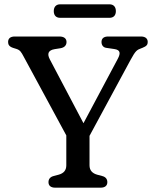

<svg xmlns="http://www.w3.org/2000/svg" viewBox="-20 -869 736 889"><path d="M487 -786.5C505.5 -786.5 516.5 -797.5 516.5 -817.5C516.5 -837.5 505.5 -849 487 -849H258.5C240 -849 229 -837.5 229 -817.5C229 -797.5 240 -786.5 258.5 -786.5ZM481 -700C460 -700 450 -690.5 450 -674.5C450 -660 458 -649.5 471.5 -647.5L509 -642C537 -638 539.5 -623.5 525.5 -597L366.5 -298.5L210.5 -594.5C197.5 -619.5 202.5 -636.5 233.5 -641.5L259 -645.5C279 -648.5 288 -660 288 -674.5C288 -690.5 276.5 -700 255 -700H48.5C27.5 -700 17.5 -690.5 17.5 -674.5C17.5 -662.5 22.5 -653 41.5 -647L56 -642.5C73 -637 78 -628.5 89.5 -607L287 -242V-103.5C287 -81.5 276 -66.5 251 -60L228.5 -54C212.5 -50 204.5 -40 204.5 -25.5C204.5 -9.5 215 0 236 0H445.5C466.5 0 477 -9.5 477 -25.5C477 -40 469 -50 453 -54L430.5 -60C407 -66.5 394.5 -80.5 394.5 -103.5V-240L585 -592.5C608 -635 614.5 -638 633 -645L639.5 -647.5C658.5 -655 664 -662 664 -674.5C664 -690 653.5 -700 632.5 -700Z"/></svg>

Font: dr Title
Style: Regular
Weight: 400
Version: Version 1.000;hotconv 1.0.109;makeotfexe 2.5.65596